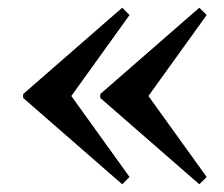

<svg xmlns="http://www.w3.org/2000/svg" viewBox="-20 -554 581 498"><path d="M297 -534 316 -515 165 -305 316 -95 297 -76 40 -300V-310ZM497 -534 516 -515 365 -305 516 -95 497 -76 240 -300V-310Z"/></svg>

Font: Trickster
Style: Regular
Weight: 400
Designer: Jean-Baptiste Morizot
Foundry: Jean-Baptiste Morizot
Version: Version 2.000;PS 2.0;hotconv 1.0.88;makeotf.lib2.5.647800